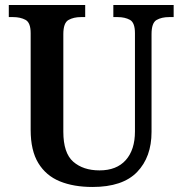

<svg xmlns="http://www.w3.org/2000/svg" viewBox="-20 -734 725 764"><path d="M348 10Q273 10 218 -12.5Q163 -35 132.5 -85Q102 -135 102 -217V-602Q102 -644 81.5 -655Q61 -666 32 -666H15V-714H319V-666H302Q273 -666 252.5 -654.5Q232 -643 232 -598V-210Q232 -125 271.5 -90.5Q311 -56 376 -56Q444 -56 480.5 -97Q517 -138 517 -211V-602Q517 -644 497 -655Q477 -666 448 -666H431V-714H671V-666H653Q623 -666 603 -654.5Q583 -643 583 -598V-209Q583 -109 525.5 -49.5Q468 10 348 10Z"/></svg>

Font: Noto Serif Hebrew SemiCondensed SemiBold
Style: Regular
Weight: 600
Width: 4
Designer: Monotype Design Team
Foundry: Monotype Imaging Inc.
Version: Version 2.004; ttfautohint (v1.8.4.7-5d5b)